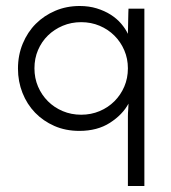

<svg xmlns="http://www.w3.org/2000/svg" viewBox="-20 -429 571 641"><path d="M95 -201Q95 -168 107 -140Q119 -112 140 -91Q161 -70 189.5 -58Q218 -46 251 -46Q284 -46 312.5 -58Q341 -70 362 -91Q383 -112 395 -140Q407 -168 407 -201Q407 -233 395 -261Q383 -289 362 -310Q341 -331 312.5 -343Q284 -355 251 -355Q218 -355 189.5 -343Q161 -331 140 -310.5Q119 -290 107 -262Q95 -234 95 -201ZM40 -200Q40 -245 56 -283.5Q72 -322 99.5 -349.5Q127 -377 164.5 -393Q202 -409 246 -409Q277 -409 303 -401Q329 -393 349.5 -380Q370 -367 384.5 -350Q399 -333 407 -316Q407 -326 407.5 -339Q408 -352 408 -364.5Q408 -377 408.5 -387Q409 -397 409 -400H462V192H407V-41Q407 -52 408 -62.5Q409 -73 409 -83Q389 -46 347 -19Q305 8 245 8Q199 8 161.5 -8.5Q124 -25 97 -53Q70 -81 55 -119Q40 -157 40 -200Z"/></svg>

Font: Josefin Sans
Style: Regular
Weight: 400
Designer: Santiago Orozco
Foundry: Typemade
Version: Version 1.0